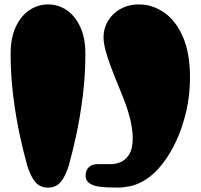

<svg xmlns="http://www.w3.org/2000/svg" viewBox="-20 -834 909 868"><path d="M197 14Q160 14 138.5 -12.5Q117 -39 103 -86Q86 -146 68.5 -227.5Q51 -309 39.5 -402.5Q28 -496 28 -591Q28 -663 51.5 -713Q75 -763 113.5 -788.5Q152 -814 197 -814Q243 -814 281 -788.5Q319 -763 342.5 -713Q366 -663 366 -591Q366 -496 354.5 -402.5Q343 -309 325.5 -227.5Q308 -146 291 -86Q277 -39 255.5 -12.5Q234 14 197 14ZM523 14Q502 14 475 13.5Q448 13 423.5 9Q399 5 383 -6.5Q367 -18 367 -40Q367 -62 380.5 -77Q394 -92 422 -92H485Q500 -92 522.5 -100Q545 -108 562.5 -133.5Q580 -159 580 -211Q580 -249 567 -301.5Q554 -354 523 -427Q511 -457 495 -496.5Q479 -536 466.5 -574.5Q454 -613 450 -640Q443 -688 462 -727.5Q481 -767 519.5 -790.5Q558 -814 609 -814Q668 -814 720.5 -778.5Q773 -743 806 -669.5Q839 -596 839 -483Q839 -404 822 -331Q805 -258 777 -197.5Q749 -137 713.5 -92Q678 -47 640 -23Q601 2 566.5 8Q532 14 523 14Z"/></svg>

Font: Matemasie
Style: Regular
Weight: 400
Designer: Adam Yeo
Version: Version 1.001; ttfautohint (v1.8.4.7-5d5b)